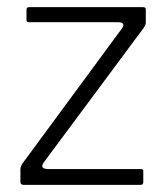

<svg xmlns="http://www.w3.org/2000/svg" viewBox="-20 -519 464 536"><path d="M114 -47H373Q381 -47 380 -40V-11Q380 -3 373 -3H46Q37 -3 37 -11V-46Q37 -54 43 -63L320 -439Q332 -456 311 -457H61Q55 -457 54 -461V-492Q54 -499 61 -499H380Q387 -499 387 -493V-456Q387 -449 381 -441L104 -68Q88 -48 114 -47Z"/></svg>

Font: Vivano Light
Style: Regular
Weight: 300
Designer: Joe Prince, Josias Burgherr
Version: Version 2.064;September 19, 2022;FontCreator 14.0.0.2877 64-